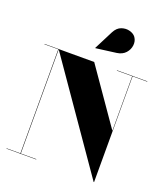

<svg xmlns="http://www.w3.org/2000/svg" viewBox="-181 -1157 1127 1292"><g transform="rotate(20 383.0 -511.0)"><path d="M491.5 -859 345.5 -840 344.5 -841.5 414 -978Q433 -1015 464 -1025.8Q495 -1036.5 524 -1028.2Q553 -1020 566.5 -1000.5Q583 -976.5 579.5 -945.2Q576 -914 553.8 -889.2Q531.5 -864.5 491.5 -859ZM15 -2.5H114V-747.5H15V-750H370.5L643.5 -357V-747.5H533.5V-750H751V-747.5H646V10H643L117 -748V-2.5H228V0H15Z"/></g></svg>

Font: Bodoni* 72pt Fatface
Style: Regular
Weight: 900
Version: Version 2.3